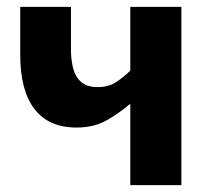

<svg xmlns="http://www.w3.org/2000/svg" viewBox="-20 -540 588 560"><path d="M360 0V-236H358Q328 -210 291 -189Q254 -168 203 -168Q122 -168 80.5 -222Q39 -276 39 -380V-520H187V-394Q187 -367 193 -342Q199 -317 216 -301.5Q233 -286 265 -286Q298 -286 321 -302Q344 -318 360 -334V-520H509V0Z"/></svg>

Font: Murecho SemiBold
Style: Regular
Weight: 600
Designer: Neil Summerour
Foundry: Positype
Version: Version 1.010; ttfautohint (v1.8.3)